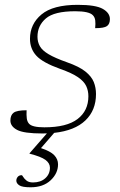

<svg xmlns="http://www.w3.org/2000/svg" viewBox="-20 -542 498 794"><path d="M90 -86Q89 -65.5 90.8 -52.2Q92.5 -39 100 -30.5Q113 -15.5 163.5 -15.5Q256 -15.5 300.8 -49.8Q345.5 -84 345.5 -144Q345.5 -167 336.5 -186.2Q327.5 -205.5 302.5 -222.8Q277.5 -240 229 -257Q156.5 -283 130.2 -311.8Q104 -340.5 104 -381.5Q104 -442.5 151.5 -482.2Q199 -522 301.5 -522Q376 -522 405.2 -505.2Q434.5 -488.5 434.5 -463Q434.5 -443 422.5 -434.2Q410.5 -425.5 373.5 -425.5Q375.5 -444.5 373.8 -457.8Q372 -471 364 -479Q348.5 -495.5 291 -495.5Q204.5 -495.5 169.8 -465.8Q135 -436 135 -390Q135 -368.5 144.8 -351Q154.5 -333.5 181 -317.8Q207.5 -302 257 -284.5Q307 -267 332.8 -246.5Q358.5 -226 367.8 -202.8Q377 -179.5 377 -153Q377 -86 333.2 -44Q289.5 -2 204 7.5L149.5 70.5Q189 83.5 204.5 100Q220 116.5 220 137.5Q220 175 189.2 203.8Q158.5 232.5 106.5 232.5Q71.5 232.5 59.5 224.2Q47.5 216 47.5 205Q47.5 196.5 53.2 189.5Q59 182.5 69.5 182.5Q72 182.5 76.2 190Q80.5 197.5 90 205Q99.5 212.5 116.5 212.5Q148 212.5 167.2 195.2Q186.5 178 186.5 151.5Q186.5 133 168 119.2Q149.5 105.5 102 93.5L102.5 91.5L174 9.5Q165 10 155.5 10Q78.5 10 50.8 -4.8Q23 -19.5 23 -43.5Q23 -66 36.5 -76Q50 -86 90 -86Z"/></svg>

Font: Newsreader Caption ExtraLight
Style: Italic
Weight: 275
Italic angle: -17°
Designer: Hugues Gentile
Foundry: Production Type
Version: Version 1.001